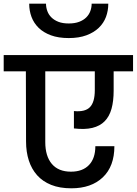

<svg xmlns="http://www.w3.org/2000/svg" viewBox="-44 -1038 740 1039"><path d="M-24 -740H676V-652H571V-547Q571 -491 559.5 -449.5Q548 -408 522.5 -382Q497 -356 456 -346Q415 -336 356 -343V-437Q416 -431 442.5 -458Q469 -485 469 -550V-652H201V-269Q201 -193 236.5 -151Q272 -109 340 -109Q403 -109 437.5 -145Q472 -181 472 -247H575Q575 -138 512.5 -78.5Q450 -19 342 -19Q279 -19 233 -37.5Q187 -56 157 -89.5Q127 -123 112 -169.5Q97 -216 97 -272L96 -652H-24ZM328 -832Q272 -832 231.5 -847Q191 -862 165 -887.5Q139 -913 126.5 -946.5Q114 -980 114 -1018H205Q205 -998 212 -978.5Q219 -959 234 -944Q249 -929 272 -920Q295 -911 328 -911Q361 -911 384.5 -920Q408 -929 423 -944Q438 -959 445 -978.5Q452 -998 452 -1018H542Q542 -980 529.5 -946.5Q517 -913 490.5 -887.5Q464 -862 423.5 -847Q383 -832 328 -832Z"/></svg>

Font: SVN-Poppins Medium
Style: Regular
Weight: 500
Designer: Ninad Kale (Devanagari), Jonny Pinhorn (Latin)
Foundry: Indian Type Foundry
Version: Version 3.002 2017; ttfautohint (v1.8.3)